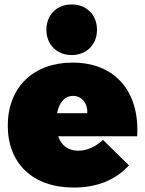

<svg xmlns="http://www.w3.org/2000/svg" viewBox="-20 -837 654 865"><path d="M303 -589C370 -589 417 -636 417 -703C417 -770 370 -817 303 -817C236 -817 189 -770 189 -703C189 -636 236 -589 303 -589ZM307 -555C131 -555 15 -444 15 -271C15 -102 126 8 313 8C419 8 503 -28 561 -92L444 -207C410 -175 371 -158 333 -158C289 -158 257 -180 242 -223H598C610 -425 498 -555 307 -555ZM373 -327H237C246 -373 270 -405 309 -405C348 -405 376 -372 373 -327Z"/></svg>

Font: Montserrat-Arabic Black
Style: Regular
Weight: 900
Designer: Mohamed Gaber
Foundry: Kief Type Foundry
Version: Version 5.008;PS 005.008;hotconv 1.0.88;makeotf.lib2.5.64775